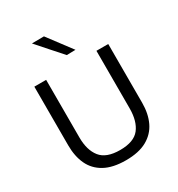

<svg xmlns="http://www.w3.org/2000/svg" viewBox="-223 -1113 1177 1268"><g transform="rotate(-30 365.0 -479.0)"><path d="M365.5 11Q266 11 203.5 -23.5Q141 -58 112 -120Q83 -182 83 -265V-713H173V-274Q173 -177 216.8 -122Q260.5 -67 365.5 -67Q471 -67 513.8 -121.8Q556.5 -176.5 556.5 -275V-713H646.5V-265Q646.5 -182 617 -120Q587.5 -58 525.5 -23.5Q463.5 11 365.5 11ZM373 -786.5Q333 -831 293.2 -876Q253.5 -921 212 -968L304 -969Q338 -924 372 -878.5Q406 -833 440 -788Z"/></g></svg>

Font: Heraclito
Style: Regular
Weight: 400
Designer: Kostas Bartsokas (font) & Cristiano Sobral (main changes)
Foundry: Kostas Bartsokas (font) & Cristiano Sobral (main changes)
Version: Version 1.00;July 8, 2020;FontCreator 13.0.0.2655 64-bit